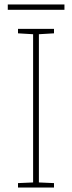

<svg xmlns="http://www.w3.org/2000/svg" viewBox="-20 -844 323 864"><path d="M270 -824H15V-800H270ZM223 0V-20L155 -23V-690L223 -694V-714H61V-694L129 -690V-23L61 -20V0Z"/></svg>

Font: Noto Sans Georgian Thin
Style: Regular
Weight: 100
Designer: Monotype Design Team, Akaki Razmadze
Foundry: Google LLC
Version: Version 2.005